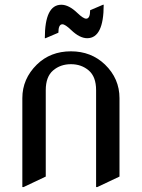

<svg xmlns="http://www.w3.org/2000/svg" viewBox="-20 -761 592 801"><path d="M73.2 19.5V-351.6Q73.2 -432.1 133.8 -491.7Q190.4 -546.9 275.9 -546.9Q360.4 -546.9 418 -491.7Q478.5 -433.1 478.5 -351.6V-24.4L385.7 19.5H380.9V-384.8Q380.9 -440.9 350.3 -467Q319.8 -493.2 275.9 -493.2Q231.9 -493.2 201.4 -467Q170.9 -440.9 170.9 -384.8V-24.4L78.1 19.5ZM167 -601.6Q167 -741.2 235.8 -741.2Q267.1 -741.2 302.7 -707Q327.6 -683.1 339.4 -683.1Q356 -683.1 356 -718.3L409.7 -741.2H412.6Q412.6 -601.6 343.8 -601.6Q312.5 -601.6 276.9 -635.7Q252 -659.7 240.2 -659.7Q223.6 -659.7 223.6 -624.5L169.9 -601.6Z"/></svg>

Font: Nova Slim
Style: Book
Weight: 400
Version: Version 2.000